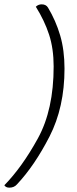

<svg xmlns="http://www.w3.org/2000/svg" viewBox="-39 -743 353 884"><path d="M39 106Q26 121 4 121Q-12 121 -19 110Q63 26 135.5 -106Q208 -238 208 -437Q208 -519 187 -583.5Q166 -648 126 -712Q137 -723 153 -723Q173 -723 182 -708Q218 -648 238 -580Q258 -512 258 -427Q258 -249 189 -114.5Q120 20 39 106Z"/></svg>

Font: K2D Thin
Style: Italic
Weight: 100
Italic angle: -10°
Designer: Katatrad Aksorn Co.,Ltd.
Foundry: Cadson Demak Co.,Ltd.
Version: Version 1.000; ttfautohint (v1.6)